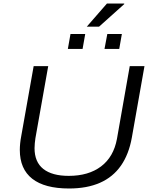

<svg xmlns="http://www.w3.org/2000/svg" viewBox="-20 -1063 865 1095"><path d="M374 12Q235 12 164 -43.5Q93 -99 93 -208Q93 -225 95 -245.5Q97 -266 101 -286L172 -686H255L182 -275Q180 -262 178.5 -246.5Q177 -231 177 -218Q177 -139 227 -99.5Q277 -60 372 -60Q485 -60 556.5 -114Q628 -168 647 -271L720 -686H804L732 -279Q715 -183 669.5 -118Q624 -53 550 -20.5Q476 12 374 12ZM367 -784 382 -869H466L451 -784ZM576 -784 592 -869H675L660 -784ZM475 -911 590 -1043H688L689 -1040L545 -911Z"/></svg>

Font: Archivo SemiExpanded Light
Style: Italic
Weight: 300
Width: 6
Italic angle: -10°
Designer: Hector Gatti
Foundry: Omnibus-Type
Version: Version 2.001